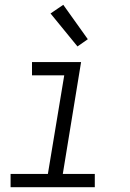

<svg xmlns="http://www.w3.org/2000/svg" viewBox="-20 -778 540 798"><path d="M24 0V-55H179L247 -465H113V-520H317L241 -55H374V0ZM302 -585 190 -722 243 -758 345 -615Z"/></svg>

Font: Iosevka SS04 Light
Style: Italic
Weight: 300
Italic angle: -9°
Monospace: yes
Designer: Belleve Invis
Foundry: Belleve Invis
Version: Version 19.0.0; ttfautohint (v1.8.4)